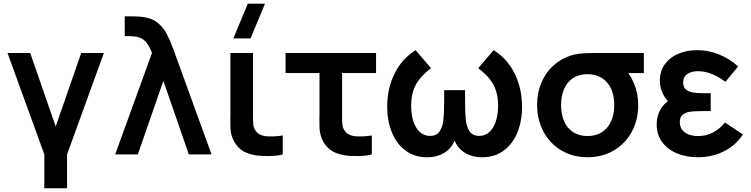

<svg xmlns="http://www.w3.org/2000/svg" viewBox="-20 -822 3996 1022"><path d="M216 180V0L20 -540H140.8L276.5 -148.5L412.3 -540H533L337 0V180Z M789 -540Q786.8 -545.8 784.3 -551.2Q781.9 -556.6 779.8 -561.8Q767.6 -587.4 753.8 -601.7Q739.9 -616 720 -622.8Q700.2 -629.5 669.7 -629.5H643.8V-735H681.3Q730.9 -735 762.2 -727.7Q799.2 -719.1 824.9 -696.1Q850.5 -673.1 867.3 -641.8Q884.2 -610.4 901.5 -563.7Q903.5 -558.1 905.7 -552Q907.9 -546 910 -540L1106 0H985.2L849.5 -391.5L713.7 0H593Z M1313.5 -617.5H1222L1299.2 -802.5H1390.7ZM1337.6 4.2Q1302.3 -2 1275.5 -16.9Q1248.8 -31.8 1228.9 -63.8Q1217.8 -82.2 1212.6 -101.4Q1207.5 -120.6 1206.5 -140Q1205.6 -159.3 1206 -193.5Q1206.4 -200.1 1206.4 -206.9Q1206.4 -213.7 1206.4 -220.7V-540H1326.8V-227.3V-210.9Q1326.2 -178.5 1328 -160.9Q1329.8 -143.2 1337.8 -130.2Q1347.1 -114.6 1362.3 -106.6Q1377.6 -98.6 1396.8 -96.8Q1436.7 -93.5 1485.1 -100.8V0Q1456.5 8 1412.4 8.6Q1368.2 9.2 1337.6 4.2Z M1811.8 4.2Q1776.6 -2 1749.8 -16.9Q1723 -31.8 1703.2 -63.8Q1692 -82.2 1686.9 -101.4Q1681.8 -120.6 1680.8 -140Q1679.8 -159.3 1680.2 -193.5Q1680.7 -200.1 1680.7 -206.9Q1680.7 -213.7 1680.7 -220.7V-433H1500V-540H1981.7V-433H1801V-227.3V-210.9Q1800.5 -178.5 1802.2 -160.9Q1804 -143.2 1812 -130.2Q1821.3 -114.6 1836.6 -106.6Q1851.8 -98.6 1871 -96.8Q1910.9 -93.5 1959.3 -100.8V0Q1930.8 8 1886.6 8.6Q1842.5 9.2 1811.8 4.2Z M2253.5 15.2Q2186.4 15.2 2138.3 -20.9Q2090.2 -56.9 2065.6 -118.2Q2041 -179.4 2041 -255Q2041 -351.3 2080.3 -430.4Q2119.7 -509.4 2192.2 -555L2274.2 -459.3Q2217.6 -415.8 2193 -370.3Q2168.5 -324.8 2168.5 -259.8Q2168.5 -213.2 2180.2 -176.7Q2192 -140.2 2214.7 -119.3Q2237.4 -98.5 2269.5 -98.5Q2303 -98.5 2319.2 -121.5Q2335.4 -144.4 2339.8 -180.6Q2344.2 -216.8 2344.3 -280.8V-285.2V-342.3H2455.5V-285.2Q2455.5 -218.8 2459.8 -181.8Q2464.2 -144.8 2480.4 -121.7Q2496.7 -98.5 2530.3 -98.5Q2562.9 -98.5 2585.7 -119.8Q2608.4 -141.2 2619.9 -177.7Q2631.3 -214.2 2631.3 -259.8Q2631.3 -304.9 2620.1 -339.2Q2608.8 -373.6 2586 -402Q2563.1 -430.5 2525.7 -459.3L2607.7 -555Q2681.2 -508.9 2720 -429.5Q2758.8 -350 2758.8 -254.2Q2758.8 -178.1 2734 -116.8Q2709.1 -55.6 2661 -20.2Q2612.9 15.2 2546.5 15.2Q2491.2 15.2 2449.6 -12Q2408.1 -39.1 2390.7 -99H2409.2Q2391.8 -39.1 2350.2 -12Q2308.7 15.2 2253.5 15.2Z M3107.7 15Q3029 15 2967.8 -21.5Q2906.6 -58 2872.8 -121.6Q2839 -185.2 2839 -263Q2839 -330 2863.6 -385.8Q2888.2 -441.7 2933.4 -479.6Q2978.7 -517.6 3039.3 -532Q3062.8 -537.3 3093.8 -538.7Q3124.8 -540 3181 -540H3407.2V-433H3269.2L3297 -465.3Q3333 -429.9 3355.1 -376.8Q3377.2 -323.7 3377.2 -263Q3377.2 -184.8 3343.2 -121.4Q3309.2 -58 3247.8 -21.5Q3186.3 15 3107.7 15ZM3107.7 -97.8Q3153.4 -97.8 3185.4 -119.2Q3217.3 -140.5 3233.5 -177.7Q3249.7 -214.9 3249.7 -263Q3249.7 -310.5 3233.5 -347.6Q3217.3 -384.8 3185.2 -405.9Q3153 -427.1 3107.7 -427.2Q3061 -427.2 3029.2 -405.6Q2997.5 -383.9 2982 -346.7Q2966.5 -309.4 2966.5 -263Q2966.5 -213.6 2982.8 -176.4Q2999.1 -139.2 3030.8 -118.5Q3062.6 -97.8 3107.7 -97.8Z M3694 15Q3771.2 15 3834.6 -17.2Q3898 -49.5 3934.2 -106.5L3839.2 -169.8Q3809.6 -134.4 3774 -116.1Q3738.5 -97.8 3695.8 -97.8Q3666.1 -97.8 3644 -106.8Q3622 -115.7 3610.2 -132.4Q3598.5 -149.1 3598.5 -171.7Q3598.5 -196.8 3612 -209.5Q3625.6 -222.2 3647.1 -226.2Q3668.7 -230.3 3703.7 -230.5Q3708.2 -230.6 3713.3 -230.6Q3718.3 -230.7 3723 -230.7H3763V-325.8H3723.2Q3688.2 -325.8 3665.7 -330.3Q3643.1 -334.8 3629.7 -347.2Q3616.3 -359.6 3616.3 -382.8Q3616.3 -403.4 3627.1 -417Q3637.9 -430.5 3655.9 -436.8Q3673.9 -443 3696.3 -443Q3733.1 -443 3771 -427.3Q3808.8 -411.7 3841.2 -386.3L3909.2 -468.5Q3863.3 -509.7 3807.4 -532.3Q3751.5 -555 3690.5 -555Q3637.2 -555 3592 -536.5Q3546.8 -517.9 3519.6 -481.3Q3492.5 -444.8 3492.5 -393.8Q3492.5 -355.1 3509 -321.7Q3525.5 -288.3 3560.2 -258.8L3562 -298Q3534.8 -286.7 3515.3 -266Q3495.8 -245.3 3485.7 -218Q3475.5 -190.7 3475.5 -159.3Q3475.5 -104.8 3504.8 -65.3Q3534.1 -25.9 3583.8 -5.5Q3633.6 15 3694 15Z"/></svg>

Font: Manrope
Style: Regular
Weight: 400
Designer: Mikhail Sharanda
Foundry: Mikhail Sharanda
Version: Version 4.503